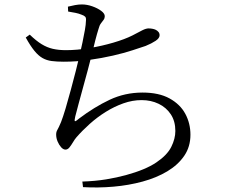

<svg xmlns="http://www.w3.org/2000/svg" viewBox="-20 -802 1040 865"><path d="M351 16Q410 14 458.5 6Q507 -2 547 -13Q635 -37 684 -70Q733 -103 751.5 -140Q770 -177 770 -212Q770 -256 749.5 -287Q729 -318 694.5 -334.5Q660 -351 618 -351Q577 -351 536 -336.5Q495 -322 456.5 -298Q418 -274 384.5 -244Q351 -214 324 -183Q317 -175 309 -161.5Q301 -148 293 -138Q285 -128 275 -128Q265 -128 255.5 -138.5Q246 -149 239.5 -164.5Q233 -180 233 -196Q233 -208 238.5 -217Q244 -226 255 -252Q264 -275 275.5 -313.5Q287 -352 299 -397Q311 -442 321.5 -482.5Q332 -523 338 -550Q345 -580 351.5 -610.5Q358 -641 362.5 -667Q367 -693 367 -706Q369 -721 364 -726.5Q359 -732 347 -736Q335 -741 320.5 -744Q306 -747 287 -750L286 -772Q302 -776 318 -779Q334 -782 349 -782Q372 -782 396 -773.5Q420 -765 436 -753Q452 -741 452 -729Q452 -720 447 -713Q442 -706 435 -697Q428 -688 424 -672Q417 -650 409.5 -621Q402 -592 392 -550Q385 -522 375 -484.5Q365 -447 354 -407.5Q343 -368 334 -334Q325 -300 319 -277Q315 -260 317 -256.5Q319 -253 335 -267Q405 -320 474 -352.5Q543 -385 622 -385Q696 -385 744 -358.5Q792 -332 815 -289Q838 -246 838 -195Q838 -141 810 -100Q782 -59 733.5 -30Q685 -1 622.5 16Q560 33 491 39Q422 45 354 41ZM267 -524Q236 -524 213 -527Q190 -530 171.5 -540.5Q153 -551 135 -573Q117 -595 96 -633L114 -646Q143 -618 167.5 -603Q192 -588 218 -582Q244 -576 277 -576Q327 -576 383.5 -585.5Q440 -595 491 -610Q542 -625 576 -642Q604 -657 621 -665.5Q638 -674 649 -674Q657 -674 666 -672.5Q675 -671 682 -667.5Q689 -664 694 -658Q699 -652 699 -643Q699 -630 681 -618Q663 -606 636 -595Q615 -588 577 -575.5Q539 -563 489 -551.5Q439 -540 382 -532Q325 -524 267 -524Z"/></svg>

Font: Noto Serif JP ExtraLight
Style: Regular
Weight: 400
Version: Version 2.003-H1;hotconv 1.1.1;makeotfexe 2.6.0